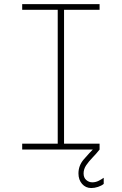

<svg xmlns="http://www.w3.org/2000/svg" viewBox="-20 -740 602 950"><path d="M265.6 0V-719.7H296.9V0ZM89.8 0V-29.3H472.7V0ZM89.8 -691.4V-719.7H472.7V-691.4ZM431.6 190.4Q403.8 190.4 386 169.9Q368.2 149.4 368.2 118.2Q368.2 79.1 394.5 48.6Q420.9 18.1 450.2 -11.7L472.7 0Q456.1 21 437.7 39.8Q419.4 58.6 406.5 77.6Q393.6 96.7 393.6 118.2Q393.6 139.2 406.7 150.6Q419.9 162.1 436.5 162.1Q453.6 162.1 468.3 154.5Q482.9 147 493.2 139.6V169.9Q482.9 178.7 465.3 184.6Q447.8 190.4 431.6 190.4Z"/></svg>

Font: Reddit Mono ExtraLight
Style: Regular
Weight: 250
Monospace: yes
Designer: Stephen Hutchings
Foundry: Reddit
Version: Version 1.014